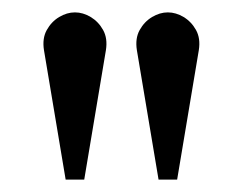

<svg xmlns="http://www.w3.org/2000/svg" viewBox="-20 -700 392 310"><path d="M101 -680Q114 -680 126.5 -672.5Q139 -665 146.5 -651.5Q154 -638 151 -619L116 -410H86L51 -619Q48 -638 55.5 -651.5Q63 -665 75.5 -672.5Q88 -680 101 -680ZM251 -680Q264 -680 276.5 -672.5Q289 -665 296.5 -651.5Q304 -638 301 -619L266 -410H236L201 -619Q198 -638 205.5 -651.5Q213 -665 225.5 -672.5Q238 -680 251 -680Z"/></svg>

Font: Brygada 1918
Style: Regular
Weight: 400
Designer: Mateusz Machalski | Borys Kosmynka | Przemek Hoffer
Foundry: NIEPODLEGLA 2018
Version: Version 3.006